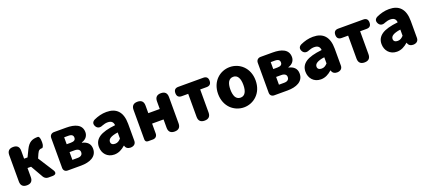

<svg xmlns="http://www.w3.org/2000/svg" viewBox="54 -1624 5931 2678"><g transform="rotate(-20 3020.0 -284.5)"><path d="M72 -284V-89C72 -30 102 0 161 0C220 0 250 -30 250 -89V-224H303L409 -39C422 -16 449 0 476 0H528H538C591 0 607 -29 578 -73L434 -298L461 -360C482 -408 504 -415 532 -415C533 -415 533 -415 534 -415C548 -412 560 -448 562 -462C567 -492 566 -578 536 -583C535 -583 535 -583 534 -583C449 -583 397 -561 350 -464L301 -363H250V-480C250 -539 220 -569 161 -569C102 -569 72 -539 72 -480Z M704 -284V-61C704 -24 728 0 765 0H833H963C1092 0 1202 -46 1202 -164C1202 -240 1156 -279 1084 -296V-301C1153 -320 1180 -371 1180 -418C1180 -533 1076 -569 948 -569H769C730 -569 704 -543 704 -504ZM993 -362C982 -354 964 -349 939 -349H877V-452H939C965 -452 982 -447 994 -438C1005 -429 1010 -416 1010 -399C1010 -384 1005 -371 993 -362ZM1011 -216C1024 -206 1029 -192 1029 -176C1029 -159 1024 -144 1012 -134C1000 -123 982 -117 954 -117H877V-232H953C980 -232 999 -226 1011 -216Z M1361 -300C1310 -265 1286 -219 1286 -159C1286 -64 1350 14 1455 14C1518 14 1571 -15 1618 -57H1623V-55C1631 -19 1661 0 1698 0C1746 0 1780 -24 1780 -72V-161V-323C1780 -501 1697 -583 1550 -583C1483 -583 1421 -566 1362 -539C1325 -519 1315 -489 1335 -451C1356 -412 1395 -405 1435 -424C1464 -435 1490 -441 1516 -441C1574 -441 1598 -414 1602 -368C1491 -356 1412 -334 1361 -300ZM1533 -246C1552 -252 1575 -257 1602 -260V-169C1576 -141 1552 -124 1516 -124C1479 -124 1455 -140 1455 -173C1455 -193 1464 -211 1487 -226C1499 -234 1514 -240 1533 -246Z M2443 -284V-480C2443 -539 2413 -569 2354 -569C2295 -569 2265 -539 2265 -480V-367H2095V-480C2095 -539 2065 -569 2006 -569C1947 -569 1917 -539 1917 -480V-41C1917 -16 1933 0 1958 0H2006H2030C2069 0 2095 -26 2095 -65V-212H2265V-89C2265 -30 2295 0 2354 0C2413 0 2443 -30 2443 -89V-284Z M2710 -215V-89C2710 -30 2740 0 2799 0C2858 0 2888 -30 2888 -89V-430H2984C3030 -430 3053 -454 3053 -500C3053 -546 3030 -569 2984 -569H2799H2614C2568 -569 2545 -546 2545 -500C2545 -454 2568 -430 2614 -430H2710Z M3573 -65C3625 -116 3658 -191 3658 -285C3658 -473 3524 -583 3380 -583C3235 -583 3101 -473 3101 -285C3101 -191 3135 -116 3186 -65C3238 -14 3308 14 3380 14C3452 14 3522 -14 3573 -65ZM3306 -397C3322 -424 3347 -439 3380 -439C3446 -439 3476 -379 3476 -285C3476 -190 3446 -130 3380 -130C3347 -130 3322 -145 3306 -172C3291 -199 3283 -238 3283 -285C3283 -332 3291 -371 3306 -397Z M3770 -284V-61C3770 -24 3794 0 3831 0H3899H4029C4158 0 4268 -46 4268 -164C4268 -240 4222 -279 4150 -296V-301C4219 -320 4246 -371 4246 -418C4246 -533 4142 -569 4014 -569H3835C3796 -569 3770 -543 3770 -504ZM4059 -362C4048 -354 4030 -349 4005 -349H3943V-452H4005C4031 -452 4048 -447 4060 -438C4071 -429 4076 -416 4076 -399C4076 -384 4071 -371 4059 -362ZM4077 -216C4090 -206 4095 -192 4095 -176C4095 -159 4090 -144 4078 -134C4066 -123 4048 -117 4020 -117H3943V-232H4019C4046 -232 4065 -226 4077 -216Z M4427 -300C4376 -265 4352 -219 4352 -159C4352 -64 4416 14 4521 14C4584 14 4637 -15 4684 -57H4689V-55C4697 -19 4727 0 4764 0C4812 0 4846 -24 4846 -72V-161V-323C4846 -501 4763 -583 4616 -583C4549 -583 4487 -566 4428 -539C4391 -519 4381 -489 4401 -451C4422 -412 4461 -405 4501 -424C4530 -435 4556 -441 4582 -441C4640 -441 4664 -414 4668 -368C4557 -356 4478 -334 4427 -300ZM4599 -246C4618 -252 4641 -257 4668 -260V-169C4642 -141 4618 -124 4582 -124C4545 -124 4521 -140 4521 -173C4521 -193 4530 -211 4553 -226C4565 -234 4580 -240 4599 -246Z M5084 -215V-89C5084 -30 5114 0 5173 0C5232 0 5262 -30 5262 -89V-430H5358C5404 -430 5427 -454 5427 -500C5427 -546 5404 -569 5358 -569H5173H4988C4942 -569 4919 -546 4919 -500C4919 -454 4942 -430 4988 -430H5084Z M5556 -300C5505 -265 5481 -219 5481 -159C5481 -64 5545 14 5650 14C5713 14 5766 -15 5813 -57H5818V-55C5826 -19 5856 0 5893 0C5941 0 5975 -24 5975 -72V-161V-323C5975 -501 5892 -583 5745 -583C5678 -583 5616 -566 5557 -539C5520 -519 5510 -489 5530 -451C5551 -412 5590 -405 5630 -424C5659 -435 5685 -441 5711 -441C5769 -441 5793 -414 5797 -368C5686 -356 5607 -334 5556 -300ZM5728 -246C5747 -252 5770 -257 5797 -260V-169C5771 -141 5747 -124 5711 -124C5674 -124 5650 -140 5650 -173C5650 -193 5659 -211 5682 -226C5694 -234 5709 -240 5728 -246Z"/></g></svg>

Font: GenSenRounded2 TW H
Style: Regular
Weight: 900
Version: Version 2.100;PS 2.1;hotconv 16.6.51;makeotf.lib2.5.65220 DE